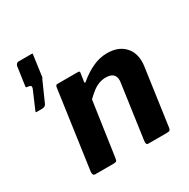

<svg xmlns="http://www.w3.org/2000/svg" viewBox="-166 -895 1032 1047"><g transform="rotate(-30 350.0 -371.0)"><path d="M33.3 -454.2Q27.4 -454.2 28 -456.9Q28.6 -459.6 30.3 -463.8L77.8 -574.5Q84.4 -593.3 69.6 -595.5L60.3 -597.6Q52 -598.3 50.2 -599.1Q48.3 -599.9 49.3 -607.5L66 -724Q67 -730.9 72.6 -736.4Q78.1 -742 83.3 -742H166.2Q171 -742 172.4 -741.4Q173.7 -740.7 172.7 -735.6L154.3 -602.2Q153.6 -599.7 151.7 -597.3Q149.8 -594.9 149 -593.2L94.9 -471.5Q89.1 -454.2 65.7 -454.2H33.3ZM140.2 0Q129.8 0 127.2 -7.3Q124.5 -14.6 125.5 -25L194.7 -515.6Q196.4 -524.9 199 -527.4Q201.5 -530 209.1 -530H337Q342.7 -530 345.4 -527.6Q348.1 -525.3 346.4 -516.7L338.8 -466.8Q337.8 -454.7 349.4 -465Q389.6 -498.9 433.9 -519.4Q478.3 -540 524.5 -540Q591.8 -540 629.9 -502.9Q668 -465.9 668 -405.9Q668 -399.2 667.5 -392.3Q667 -385.5 666 -377.7L615.6 -19.7Q613.9 -7.6 608.8 -3.8Q603.8 0 590.9 0H475.6Q465.2 0 462.9 -6.9Q460.6 -13.8 462.3 -25L509.3 -358.8Q510.3 -364.6 510.8 -369.6Q511.3 -374.6 511.3 -378.1Q511.3 -403.1 496.7 -415.9Q482 -428.6 452.4 -428.6Q429.9 -428.6 409.4 -421Q389 -413.3 369.6 -398.5Q350.2 -383.7 328.7 -362.7L278.8 -18.7Q277.1 -6.1 271.7 -3.1Q266.3 0 252 0H140.2Z"/></g></svg>

Font: Libre Franklin Thin
Style: Italic
Weight: 100
Italic angle: -8°
Designer: Pablo Impallari, Rodrigo Fuenzalida, Nhung Nguyen
Foundry: Impallari Type
Version: Version 3.000